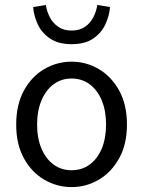

<svg xmlns="http://www.w3.org/2000/svg" viewBox="-20 -749 582 781"><path d="M271.2 12Q211.6 12 160.1 -18.1Q108.7 -48.1 77.3 -105Q45.9 -161.9 45.9 -242.4Q45.9 -323.5 77.3 -380.8Q108.7 -438 160.1 -468Q211.6 -498.1 271.2 -498.1Q330.7 -498.1 381.9 -468Q433 -438 464.7 -380.8Q496.4 -323.5 496.4 -242.4Q496.4 -161.9 464.7 -105Q433 -48.1 381.9 -18.1Q330.7 12 271.2 12ZM271.2 -56.5Q313 -56.5 344.8 -79.7Q376.6 -102.9 394 -144.8Q411.4 -186.7 411.4 -242.4Q411.4 -298.1 394 -340.3Q376.6 -382.6 344.8 -406.1Q313 -429.6 271.2 -429.6Q229.4 -429.6 197.9 -406.1Q166.4 -382.6 148.6 -340.3Q130.9 -298.1 130.9 -242.4Q130.9 -186.7 148.6 -144.8Q166.4 -102.9 197.9 -79.7Q229.4 -56.5 271.2 -56.5ZM271.2 -569.3Q218.2 -569.3 184.4 -591.7Q150.7 -614.1 134.2 -648.8Q117.7 -683.5 114.8 -720.4L166.6 -728.8Q170.2 -703.1 182.6 -679.2Q194.9 -655.3 216.9 -640Q238.9 -624.7 271.2 -624.7Q304 -624.7 325.9 -640Q347.7 -655.3 359.9 -679.2Q372.1 -703.1 375.7 -728.8L427.5 -720.4Q424.6 -683.5 408.1 -648.8Q391.6 -614.1 358.4 -591.7Q325.1 -569.3 271.2 -569.3Z"/></svg>

Font: Source Sans 3
Style: Regular
Weight: 200
Designer: Paul D. Hunt
Foundry: Adobe
Version: Version 3.046;hotconv 1.0.118;makeotfexe 2.5.65603